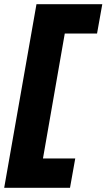

<svg xmlns="http://www.w3.org/2000/svg" viewBox="-35 -740 508 916"><path d="M-15 156H299L324 16H170L274 -580H428L453 -720H139Z"/></svg>

Font: Fixel Display 20240404 ExBold
Style: Italic
Weight: 800
Italic angle: -10°
Designer: AlfaBravo + MacPaw
Foundry: Kyrylo Tkachov, Marchela Mozhyna, Serhii Makarenko, Maria Weinstein, Zakhar Kryvoshyya
Version: Version 1.211;Glyphs 3.2 (3225)